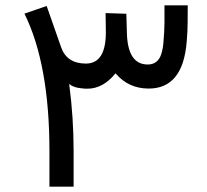

<svg xmlns="http://www.w3.org/2000/svg" viewBox="-20 -699 769 713"><path d="M237.3 -383.8Q253.4 -262.2 253.4 -136.2V-5.9H163.6V-137.7Q163.6 -460.4 70.8 -648.4L153.3 -676.8L207 -523.4Q228 -463.4 298.3 -462.9Q376 -462.4 373 -588.4L372.1 -650.4L449.2 -647.9L451.2 -577.1Q454.1 -460 527.8 -459.5Q561 -459 575.2 -488.8Q583.5 -507.3 586.4 -535.6Q590.3 -576.2 590.8 -614.3V-679.2H677.2L676.8 -615.7Q676.8 -583 673.3 -543.9Q659.2 -369.1 530.8 -370.1Q457.5 -370.6 410.2 -425.3L408.7 -426.8L407.7 -425.3Q362.3 -369.6 304.2 -369.6Q292.5 -369.6 282.7 -371.1Q272.5 -372.1 264.6 -374Q256.8 -376 250.5 -378.9Q245.1 -380.9 239.7 -385.3L236.8 -387.7Z"/></svg>

Font: Dirooz
Style: Regular
Weight: 400
Foundry: DejaVu fonts team - Redesigned by Saber Rastikerdar
Version: Version 0.2.1